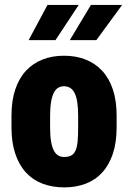

<svg xmlns="http://www.w3.org/2000/svg" viewBox="-20 -770 534 799"><path d="M27.8 -239.3V-288.6Q27.8 -351.1 43.5 -397.7Q59.1 -444.3 87.9 -475.3Q116.7 -506.3 156.7 -522.2Q196.8 -538.1 246.1 -538.1Q296.4 -538.1 336.4 -522.2Q376.5 -506.3 405.3 -475.3Q434.1 -444.3 449.7 -397.7Q465.3 -351.1 465.3 -288.6V-239.3Q465.3 -177.2 449.7 -130.4Q434.1 -83.5 405.5 -52.2Q377 -21 336.7 -5.6Q296.4 9.8 247.1 9.8Q197.8 9.8 157.2 -5.6Q116.7 -21 87.9 -52.2Q59.1 -83.5 43.5 -130.4Q27.8 -177.2 27.8 -239.3ZM188.5 -288.6V-239.3Q188.5 -205.6 192.4 -181.9Q196.3 -158.2 203.9 -143.8Q211.4 -129.4 222.2 -123Q232.9 -116.7 247.1 -116.7Q265.1 -116.7 276.6 -123Q288.1 -129.4 294.4 -143.8Q300.8 -158.2 303 -181.9Q305.2 -205.6 305.2 -239.3V-288.6Q305.2 -321.8 301.5 -345Q297.9 -368.2 290.3 -383.1Q282.7 -397.9 271.5 -404.5Q260.3 -411.1 246.1 -411.1Q232.4 -411.1 221.7 -404.5Q210.9 -397.9 203.6 -383.1Q196.3 -368.2 192.4 -345Q188.5 -321.8 188.5 -288.6ZM270.5 -603 358.4 -749.5H488.3L380.9 -603ZM99.1 -603 177.7 -749.5H307.6L210.9 -603Z"/></svg>

Font: Roboto Condensed Black
Style: Regular
Weight: 900
Designer: Christian Robertson
Foundry: Google
Version: Version 3.008; 2023